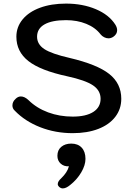

<svg xmlns="http://www.w3.org/2000/svg" viewBox="-20 -730 743 1067"><path d="M62 -115Q49 -127 49 -144Q49 -165 67 -181Q80 -194 96 -194Q117 -194 139 -173Q184 -129 247.5 -105.5Q311 -82 384 -82Q458 -82 498.5 -108Q539 -134 539 -181Q539 -227 497 -255.5Q455 -284 354 -306Q205 -338 138 -390.5Q71 -443 71 -526Q71 -580 105.5 -622Q140 -664 202.5 -687Q265 -710 347 -710Q439 -710 512.5 -679Q586 -648 621 -593Q631 -577 631 -562Q631 -540 609 -525Q596 -517 583 -517Q571 -517 559 -523Q547 -529 539 -539Q510 -577 459.5 -597.5Q409 -618 347 -618Q269 -618 227.5 -594.5Q186 -571 186 -526Q186 -484 226 -457.5Q266 -431 367 -408Q520 -372 587 -319Q654 -266 654 -181Q654 -124 620.5 -80.5Q587 -37 526 -13.5Q465 10 384 10Q288 10 203.5 -23Q119 -56 62 -115ZM301 293Q301 278 320 261Q355 227 363 194Q336 196 317.5 179.5Q299 163 299 136Q299 104 320.5 86Q342 68 376 68Q413 68 434 90.5Q455 113 455 153Q455 188 431.5 228Q408 268 370 298Q347 317 329 317Q318 317 308 308Q301 301 301 293Z"/></svg>

Font: Kodchasan SemiBold
Style: Regular
Weight: 600
Version: Version 1.000; ttfautohint (v1.6)